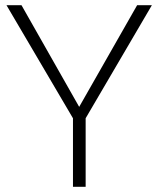

<svg xmlns="http://www.w3.org/2000/svg" viewBox="-20 -722 614 742"><path d="M567 -702 311 -265V0H262V-265L5 -702H63L286 -309L510 -702Z"/></svg>

Font: Freesentation 2 ExtraLight
Style: Regular
Weight: 260
Designer: glyphs from Roboto by Christian Robertson / Hangul glyphs from Noto Sans CJK(Source Han Sans) by Jang Soo-young and Kang
Foundry: PT&
Version: Version 2.001